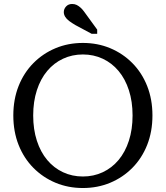

<svg xmlns="http://www.w3.org/2000/svg" viewBox="-20 -936 833 966"><path d="M397 10Q323 10 259.5 -16.5Q196 -43 148 -91.5Q100 -140 73.5 -207Q47 -274 47 -355Q47 -436 73.5 -503Q100 -570 148 -618.5Q196 -667 259.5 -693.5Q323 -720 397 -720Q471 -720 534.5 -693.5Q598 -667 646 -618.5Q694 -570 720.5 -503Q747 -436 747 -355Q747 -274 720.5 -207Q694 -140 646 -91.5Q598 -43 534.5 -16.5Q471 10 397 10ZM397 -48Q451 -48 497 -69.5Q543 -91 576.5 -131Q610 -171 628.5 -228Q647 -285 647 -355Q647 -425 628.5 -482Q610 -539 576.5 -579Q543 -619 497 -640.5Q451 -662 397 -662Q343 -662 297 -640.5Q251 -619 217.5 -579Q184 -539 165.5 -482Q147 -425 147 -355Q147 -285 165.5 -228Q184 -171 217.5 -131Q251 -91 297 -69.5Q343 -48 397 -48ZM405 -875Q396 -888 386 -897Q376 -906 366 -911Q356 -916 343 -916Q324 -916 312.5 -903.5Q301 -891 301 -875Q301 -863 308 -851.5Q315 -840 328.5 -830Q342 -820 359 -810L441 -766H469V-787Z"/></svg>

Font: Roboto Serif 28pt
Style: Regular
Weight: 400
Designer: Greg Gazdowicz
Foundry: Commercial Type
Version: Version 1.008